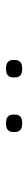

<svg xmlns="http://www.w3.org/2000/svg" viewBox="253 -996 94 640"><g transform="rotate(90 300.0 -676.0)"><path d="M209 -649Q193 -649 186.5 -655.5Q180 -662 180 -672V-680Q180 -690 186.5 -696.5Q193 -703 209 -703Q225 -703 231.5 -696.5Q238 -690 238 -680V-672Q238 -662 231.5 -655.5Q225 -649 209 -649ZM391 -649Q375 -649 368.5 -655.5Q362 -662 362 -672V-680Q362 -690 368.5 -696.5Q375 -703 391 -703Q407 -703 413.5 -696.5Q420 -690 420 -680V-672Q420 -662 413.5 -655.5Q407 -649 391 -649Z"/></g></svg>

Font: IBM Plex Mono Thin
Style: Regular
Weight: 100
Monospace: yes
Designer: Mike Abbink, Paul van der Laan, Pieter van Rosmalen
Foundry: Bold Monday
Version: Version 2.3